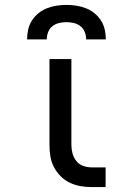

<svg xmlns="http://www.w3.org/2000/svg" viewBox="-20 -760 540 780"><path d="M409 0H353Q329 0 306.5 -4Q284 -8 263 -18Q242 -28 225.5 -45Q209 -62 198.5 -82.5Q188 -103 184.5 -126Q181 -149 181 -172V-520H270V-172Q270 -154 274.5 -137Q279 -120 290 -106Q301 -92 318 -86Q335 -80 353 -80H409ZM90 -600Q90 -620 94.5 -640Q99 -660 110 -677Q121 -694 136.5 -706.5Q152 -719 171 -726.5Q190 -734 210 -737Q230 -740 250 -740Q270 -740 290 -737Q310 -734 329 -726.5Q348 -719 363.5 -706.5Q379 -694 390 -677Q401 -660 405.5 -640Q410 -620 410 -600H330Q330 -615 324.5 -629.5Q319 -644 307 -653.5Q295 -663 280 -666.5Q265 -670 250 -670Q235 -670 220 -666.5Q205 -663 193 -653.5Q181 -644 175.5 -629.5Q170 -615 170 -600Z"/></svg>

Font: Iosevka Bendy Medium
Style: Regular
Weight: 500
Monospace: yes
Designer: Belleve Invis
Foundry: Belleve Invis
Version: Version 30.1.2